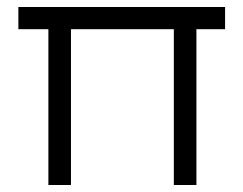

<svg xmlns="http://www.w3.org/2000/svg" viewBox="-20 -528 705 556"><path d="M120.1 -443.4Q112.3 -443.4 103.5 -443.4Q95.7 -443.4 87.9 -443.4Q81.1 -443.4 74.2 -443.4Q67.4 -443.4 60.5 -443.4Q53.7 -443.4 46.9 -443.4Q40 -443.4 33.2 -443.4Q33.2 -445.3 33.2 -447.3Q33.2 -449.2 33.2 -451.2Q33.2 -457 33.2 -461.9Q33.2 -467.8 33.2 -473.6Q33.2 -477.5 33.2 -480.5Q33.2 -484.4 33.2 -488.3Q33.2 -493.2 33.2 -498Q33.2 -502.9 33.2 -507.8Q35.2 -507.8 37.1 -507.8Q39.1 -507.8 40 -507.8Q106.4 -507.8 172.9 -507.8Q239.3 -507.8 305.7 -507.8Q351.6 -507.8 397.5 -507.8Q442.4 -507.8 488.3 -507.8Q524.4 -507.8 560.5 -507.8Q595.7 -507.8 631.8 -507.8Q631.8 -505.9 631.8 -503.9Q631.8 -502 631.8 -500Q631.8 -498 631.8 -496.1Q631.8 -495.1 631.8 -493.2Q631.8 -489.3 631.8 -485.4Q631.8 -481.4 631.8 -477.5Q631.8 -473.6 631.8 -469.7Q631.8 -465.8 631.8 -462.9Q631.8 -458 631.8 -453.1Q631.8 -448.2 631.8 -443.4Q629.9 -443.4 627.9 -443.4Q626 -443.4 624 -443.4Q615.2 -443.4 605.5 -443.4Q595.7 -443.4 586.9 -443.4Q580.1 -443.4 574.2 -443.4Q567.4 -443.4 560.5 -443.4Q557.6 -443.4 554.7 -443.4Q551.8 -443.4 548.8 -443.4Q548.8 -394.5 548.8 -344.7Q548.8 -294.9 548.8 -246.1Q548.8 -210.9 548.8 -175.8Q548.8 -140.6 548.8 -105.5Q548.8 -77.1 548.8 -48.8Q548.8 -20.5 548.8 7.8Q546.9 7.8 544.9 7.8Q543 7.8 541 7.8Q536.1 7.8 530.3 7.8Q524.4 7.8 518.6 7.8Q514.6 7.8 510.7 7.8Q506.8 7.8 502 7.8Q497.1 7.8 493.2 7.8Q488.3 7.8 483.4 7.8Q483.4 5.9 483.4 3.9Q483.4 2 483.4 0Q483.4 -51.8 483.4 -102.5Q483.4 -154.3 483.4 -205.1Q483.4 -240.2 483.4 -275.4Q483.4 -310.5 483.4 -345.7Q483.4 -370.1 483.4 -394.5Q483.4 -418.9 483.4 -443.4Q449.2 -443.4 416 -443.4Q381.8 -443.4 348.6 -443.4Q324.2 -443.4 299.8 -443.4Q275.4 -443.4 251 -443.4Q235.4 -443.4 218.8 -443.4Q202.1 -443.4 185.5 -443.4Q185.5 -394.5 185.5 -344.7Q185.5 -294.9 185.5 -246.1Q185.5 -210.9 185.5 -175.8Q185.5 -140.6 185.5 -105.5Q185.5 -77.1 185.5 -48.8Q185.5 -20.5 185.5 7.8Q184.6 7.8 182.6 7.8Q180.7 7.8 178.7 7.8Q172.9 7.8 167 7.8Q161.1 7.8 155.3 7.8Q151.4 7.8 147.5 7.8Q143.6 7.8 139.6 7.8Q134.8 7.8 129.9 7.8Q125 7.8 120.1 7.8Q120.1 5.9 120.1 3.9Q120.1 2 120.1 0Q120.1 -51.8 120.1 -102.5Q120.1 -154.3 120.1 -205.1Q120.1 -240.2 120.1 -275.4Q120.1 -310.5 120.1 -345.7Q120.1 -357.4 120.1 -369.1Q120.1 -380.9 120.1 -392.6Q120.1 -405.3 120.1 -418Q120.1 -430.7 120.1 -443.4Z"/></svg>

Font: LeFont
Style: Light
Weight: 300
Designer: Leryon MEDIA
Version: Version 1.0